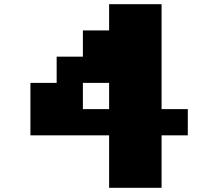

<svg xmlns="http://www.w3.org/2000/svg" viewBox="-20 -895 1040 915"><path d="M500 -875H750V-375H875V-250H750V0H500V-250H125V-500H250V-625H375V-750H500ZM375 -500V-375H500V-500Z"/></svg>

Font: Dogica
Style: Bold
Weight: 700
Monospace: yes
Designer: Roberto Mocci
Version: Version 001.000